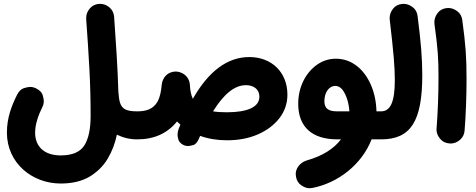

<svg xmlns="http://www.w3.org/2000/svg" viewBox="-20 -686 2522 1017"><path d="M16.6 16.6C16.6 177.7 150.4 286.1 301.3 286.1C362.3 286.1 413.1 273.9 454.1 250C494.6 225.6 526.9 193.8 550.3 154.8C573.7 115.2 589.8 72.8 599.1 27.3C632.8 43.9 668.5 52.2 706.5 52.2H707C727.5 52.2 745.1 44.9 759.3 30.3C773.4 15.6 780.8 -2 780.8 -22C780.8 -42.5 773.4 -60.1 759.3 -74.7C745.1 -88.9 727.5 -96.2 707 -96.2H706.5C677.7 -96.2 656.2 -99.6 643.1 -106.9C615.7 -121.1 610.4 -151.9 606.9 -202.1C603 -328.6 594.7 -454.6 584.5 -596.7C583 -616.7 575.2 -633.3 560.1 -646.5C544.9 -659.2 528.8 -665.5 510.7 -665.5H505.4C484.9 -664.1 468.3 -656.2 455.6 -641.1C442.9 -626 436.5 -609.4 436.5 -591.3V-585.9C443.4 -490.7 449.2 -402.3 453.6 -319.8C458 -237.3 460 -154.8 460 -72.3C460 -2.4 448.7 50.3 426.3 85C403.8 119.6 362.3 137.2 301.3 137.2C215.8 137.2 166 91.3 166 16.6C166 -29.8 184.6 -78.6 204.1 -118.2C209.5 -128.9 211.9 -139.6 211.9 -150.9C211.9 -158.7 210 -169.4 205.6 -183.6C201.2 -197.3 189.5 -208.5 171.4 -217.8C160.6 -223.1 149.9 -225.6 138.7 -225.6C130.9 -225.6 120.1 -223.1 106 -218.8C91.8 -214.4 80.1 -202.6 70.8 -184.6C42 -127.4 16.6 -63 16.6 16.6Z M632.8 -22C632.8 -2 640.1 15.6 654.8 30.3C669.4 44.9 687 52.2 707 52.2C796.4 52.2 866.7 20.5 917.5 -42.5C922.9 -37.1 929.2 -31.2 935.5 -25.9C932.1 -18.1 929.2 -10.3 925.8 -2C922.4 8.3 920.4 18.1 920.4 27.8C920.4 34.2 921.9 42.5 924.8 52.7C927.2 63 935.1 72.3 947.3 79.6C956.5 85 965.8 87.4 976.1 87.4C982.4 87.4 991.2 85.9 1003.4 82.5C1015.6 79.1 1025.4 67.4 1033.7 48.3C1036.1 43.5 1038.1 38.6 1040 33.7C1083.5 49.3 1130.9 57.1 1182.1 57.1C1243.2 57.1 1297.4 46.9 1345.7 25.9C1394 4.9 1432.1 -23.9 1460.4 -60.5C1488.3 -97.2 1502.4 -138.2 1502.4 -184.6C1502.4 -302.7 1419.4 -383.8 1300.8 -383.8C1183.6 -383.8 1084 -307.6 1001.5 -162.6C992.2 -181.6 987.3 -206.5 985.8 -236.3C984.4 -265.1 966.3 -290 940.9 -300.3C933.6 -303.7 926.3 -306.2 918 -306.6C915.5 -307.1 913.6 -307.1 911.1 -307.1C907.7 -307.1 904.3 -306.6 900.9 -306.2C876 -302.7 857.4 -290 845.7 -267.6C840.8 -258.8 837.9 -249.5 836.9 -239.3C833.5 -199.2 826.2 -168.9 814.9 -148.4C791.5 -107.4 753.9 -96.2 707 -96.2C687 -96.2 669.4 -88.9 654.8 -74.7C640.1 -60.1 632.8 -42.5 632.8 -22ZM1282.7 -234.9C1321.8 -234.9 1354 -214.4 1354 -173.8C1354 -119.1 1291 -91.3 1182.1 -91.3C1153.8 -91.3 1129.4 -92.8 1108.4 -96.2C1164.6 -186.5 1221.7 -234.9 1282.7 -234.9Z M1786.1 52.2C1749 101.1 1689 140.1 1606.9 163.1C1568.4 174.3 1546.4 206.5 1546.4 235.4C1546.4 240.2 1546.9 245.1 1547.9 250C1551.3 270 1560.5 285.2 1575.7 295.4C1590.8 305.7 1605.5 311 1619.6 311C1624.5 311 1629.4 310.5 1634.3 309.6C1770.5 283.2 1896.5 185.5 1948.2 52.2H1998.5C2019 52.2 2036.6 44.9 2050.8 30.3C2064.9 15.6 2072.3 -2 2072.3 -22C2072.3 -42.5 2064.9 -60.1 2050.8 -74.7C2036.6 -88.9 2019 -96.2 1998.5 -96.2H1974.1C1972.7 -147.9 1962.9 -194.8 1944.3 -237.3C1907.2 -321.3 1841.8 -375 1759.3 -375C1722.7 -375 1689.5 -364.3 1659.2 -343.3C1598.6 -300.3 1559.6 -224.6 1559.6 -136.2C1559.6 -12.7 1634.3 52.2 1766.6 52.2ZM1765.6 -96.2C1722.2 -96.2 1698.2 -109.4 1698.2 -149.9C1698.2 -198.2 1724.1 -231 1755.9 -231C1770.5 -231 1783.2 -224.1 1793.9 -210.9C1814.9 -183.6 1828.1 -139.2 1830.6 -96.2Z M1924.3 -22C1924.3 -2 1931.6 15.6 1946.3 30.3C1960.9 44.9 1978.5 52.2 1998.5 52.2C2156.2 52.2 2216.8 -44.4 2216.8 -289.1C2216.8 -332.5 2214.8 -378.4 2210.9 -426.8C2207 -474.6 2200.7 -532.7 2191.9 -601.1C2189.5 -621.1 2180.7 -637.2 2165.5 -648.4C2150.4 -659.7 2134.8 -665.5 2118.7 -665.5C2115.2 -665.5 2111.8 -665.5 2108.4 -665C2088.4 -662.6 2072.3 -653.8 2061 -638.7C2049.8 -623.5 2043.9 -607.4 2043.9 -590.8C2043.9 -587.9 2043.9 -585 2044.4 -581.5C2064.9 -407.2 2071.3 -330.1 2071.3 -262.2C2071.3 -148.4 2049.3 -96.2 1998.5 -96.2C1978.5 -96.2 1960.9 -88.9 1946.3 -74.7C1931.6 -60.1 1924.3 -42.5 1924.3 -22Z M2281.2 -559.6C2299.3 -428.2 2302.7 -377.9 2302.7 -274.9C2302.7 -184.6 2298.8 -86.9 2292.5 -6.3C2292 -3.9 2292 -2 2292 0C2292 17.1 2298.3 33.7 2311 48.8C2323.2 64 2339.8 72.3 2360.4 73.7C2362.8 74.2 2364.7 74.2 2366.7 74.2C2384.3 74.2 2400.9 67.9 2416 55.2C2431.2 42 2439.5 25.4 2440.9 5.4C2447.3 -74.7 2451.2 -173.3 2451.2 -267.6C2451.2 -380.9 2446.8 -447.3 2428.7 -579.1C2426.3 -599.1 2417.5 -615.2 2402.3 -626.5C2387.2 -637.7 2371.6 -643.6 2355.5 -643.6C2352.1 -643.6 2348.6 -643.6 2345.2 -643.1C2325.2 -640.6 2309.1 -631.8 2297.9 -616.7C2286.6 -601.6 2280.8 -585.9 2280.8 -569.8C2280.8 -566.4 2280.8 -563 2281.2 -559.6Z"/></svg>

Font: Mikhak ExtraBold
Style: Regular
Weight: 800
Designer: Amin Abedi
Version: Version 3.2